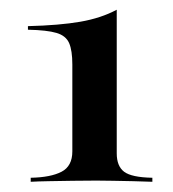

<svg xmlns="http://www.w3.org/2000/svg" viewBox="-20 -718 348 387"><path d="M41.9 -351.6V-359.7Q82.3 -360.5 104 -371.8Q125.8 -383.1 125.8 -412.9V-587.9Q125.8 -616.1 119.4 -631Q112.9 -646 94 -651.6Q75 -657.3 36.3 -658.1V-665.3Q100 -666.9 141.9 -674.2Q183.9 -681.5 215.3 -698.4V-408.9Q215.3 -383.1 230.2 -371.8Q245.2 -360.5 287.1 -359.7V-351.6Q269.4 -352.4 248.4 -352.8Q227.4 -353.2 208.1 -353.6Q188.7 -354 174.2 -354Q151.6 -354 126.2 -353.6Q100.8 -353.2 78.2 -352.8Q55.6 -352.4 41.9 -351.6Z"/></svg>

Font: Playfair 144pt SemiExpanded SemiBold
Style: Regular
Weight: 600
Width: 6
Designer: Claus Eggers Sørensen
Foundry: Claus Eggers Sørensen
Version: Version 2.203